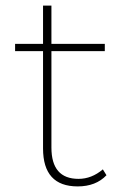

<svg xmlns="http://www.w3.org/2000/svg" viewBox="-20 -657 439 687"><path d="M164 -129Q164 -17 261 -17Q308 -17 348 -51L361 -30Q323 10 258 10Q134 10 134 -126V-474H34V-500H134V-637H164V-500H355V-474H164Z"/></svg>

Font: Human Sans ExtraLight
Style: Regular
Weight: 200
Designer: Tim Radville
Foundry: Continuum
Version: Version 1.000;FEAKit 1.0